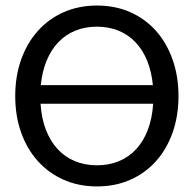

<svg xmlns="http://www.w3.org/2000/svg" viewBox="-20 -669 702 696"><path d="M627 -320.8Q627 -248.5 605.7 -188.5Q584.5 -128.4 545.7 -85Q506.8 -41.5 452.4 -17.3Q397.9 6.8 331.5 6.8Q265.6 6.8 210.9 -17.3Q156.2 -41.5 117.2 -85Q78.1 -128.4 56.6 -188.5Q35.2 -248.5 35.2 -320.8Q35.2 -392.6 56.6 -452.9Q78.1 -513.2 117.2 -556.9Q156.2 -600.6 210.9 -624.8Q265.6 -648.9 331.5 -648.9Q397.9 -648.9 452.4 -624.8Q506.8 -600.6 545.7 -556.9Q584.5 -513.2 605.7 -452.9Q627 -392.6 627 -320.8ZM331.5 -69.8Q375.5 -69.8 411.6 -85Q447.8 -100.1 474.1 -128.9Q500.5 -157.7 516.1 -199Q531.7 -240.2 535.2 -293H127Q130.4 -240.2 146.2 -199Q162.1 -157.7 188.5 -128.9Q214.8 -100.1 251.2 -85Q287.6 -69.8 331.5 -69.8ZM331.5 -572.3Q288.6 -572.3 253.2 -557.9Q217.8 -543.5 191.7 -516.1Q165.5 -488.8 149.2 -449.5Q132.8 -410.2 127.9 -360.4H534.2Q529.3 -410.2 513.2 -449.5Q497.1 -488.8 470.9 -516.1Q444.8 -543.5 409.4 -557.9Q374 -572.3 331.5 -572.3Z"/></svg>

Font: Carlito
Style: Regular
Weight: 400
Designer: Lukasz Dziedzic
Foundry: tyPoland Lukasz Dziedzic
Version: Version 1.103; Beta1; all basic design good, some composites